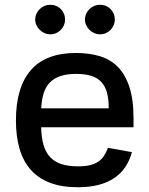

<svg xmlns="http://www.w3.org/2000/svg" viewBox="-20 -775 627 806"><path d="M46.9 -269.2Q46.9 -408.4 109.4 -480.5Q171.9 -552.6 299 -552.6Q351.9 -552.6 396.3 -540Q440.7 -527.3 472.7 -496.1Q504.6 -464.8 522.5 -411.9Q540.5 -359 540.5 -278.4V-240.8H152.7Q153.8 -197.4 162.8 -166.4Q171.9 -135.3 190.5 -115.4Q209.2 -95.5 237.9 -86.1Q266.7 -76.7 307.5 -76.7Q337 -76.7 357.6 -81.7Q378.2 -86.6 392.6 -96.4Q407 -106.2 416.5 -120.7Q426.1 -135.3 433.2 -154.5L533.7 -136.4Q524.9 -103 507.3 -75.8Q489.7 -48.7 462.2 -29.3Q434.7 -9.9 396.1 0.5Q357.6 11 306.5 11Q239.3 11 190.5 -7.5Q141.7 -25.9 109.7 -61.6Q77.8 -97.3 62.3 -149.5Q46.9 -201.7 46.9 -269.2ZM153.1 -320.3H436.4Q436.4 -358.3 429.2 -385.7Q421.9 -413 405.5 -430.6Q389.2 -448.2 363.3 -456.5Q337.4 -464.8 299.7 -464.8Q260.7 -464.8 233.5 -455.6Q206.3 -446.4 188.9 -428.3Q171.5 -410.2 163.2 -383.2Q154.8 -356.2 153.1 -320.3ZM399.5 -755Q413 -755 424.4 -750.2Q435.7 -745.4 444.1 -737Q452.4 -728.7 457.2 -717.3Q462 -706 462 -692.8Q462 -680.4 457.2 -669.2Q452.4 -658 444.1 -649.5Q435.7 -641 424.4 -636Q413 -631 399.5 -631Q387.1 -631 375.7 -636Q364.3 -641 355.6 -649.5Q346.9 -658 341.8 -669.2Q336.6 -680.4 336.6 -692.8Q336.6 -706 341.8 -717.3Q346.9 -728.7 355.6 -737Q364.3 -745.4 375.7 -750.2Q387.1 -755 399.5 -755ZM127.8 -692.8Q127.8 -706 133 -717.3Q138.1 -728.7 146.8 -737Q155.5 -745.4 166.9 -750.2Q178.3 -755 190.7 -755Q204.2 -755 215.6 -750.2Q226.9 -745.4 235.3 -737Q243.6 -728.7 248.4 -717.3Q253.2 -706 253.2 -692.8Q253.2 -680.4 248.4 -669.2Q243.6 -658 235.3 -649.5Q226.9 -641 215.6 -636Q204.2 -631 190.7 -631Q178.3 -631 166.9 -636Q155.5 -641 146.8 -649.5Q138.1 -658 133 -669.2Q127.8 -680.4 127.8 -692.8Z"/></svg>

Font: Cannonade Med
Style: Regular
Weight: 500
Designer: Rasmus Andersson
Foundry: rsms
Version: Version 3.012;git-f93a4a705